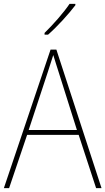

<svg xmlns="http://www.w3.org/2000/svg" viewBox="-20 -971 544 991"><path d="M369 -944V-951H339C308 -905 255 -845 210 -801V-792H228C276 -834 334 -898 369 -944ZM476 0H504L271 -715H241L0 0H27L120 -275H386ZM282 -601 377 -300H128L227 -600C236 -630 246 -657 255 -687C265 -653 274 -627 282 -601Z"/></svg>

Font: Noto Sans Malayalam SemiCondensed Thin
Style: Regular
Weight: 100
Width: 4
Designer: Jelle Bosma - Monotype Design Team
Foundry: Monotype Imaging Inc.
Version: Version 2.104